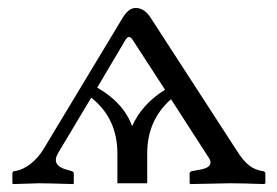

<svg xmlns="http://www.w3.org/2000/svg" viewBox="-20 -462 698 484"><path d="M295.9 -360.8 225.1 -241.2Q292 -202.6 313 -144Q337.9 -199.7 396 -235.8L314.9 -360.8Q305.2 -376.5 295.9 -360.8ZM351.1 0H275.9V-75.2Q275.9 -163.6 210 -215.8L127 -77.1Q106.9 -43.9 151.9 -33.2L160.2 -30.8Q166 -28.8 166 -24.9V0L165 2Q98.1 0 79.1 0L13.2 2L11.2 0V-24.9Q11.2 -27.3 12.9 -29.1Q14.6 -30.8 17.1 -30.8Q36.6 -33.2 56.6 -48.6Q76.7 -64 90.8 -87.9L289.1 -417Q304.2 -441.9 321.8 -441.9Q344.2 -441.9 359.9 -417L577.1 -82Q593.3 -56.2 608.4 -44.7Q623.5 -33.2 642.1 -30.8Q648.9 -29.8 648.9 -24.9V0L646 2Q589.8 0 560.1 0L460 2L458 0V-24.9Q458 -29.3 464.8 -30.8L478 -33.2Q502 -36.6 508.1 -44.9Q514.2 -53.2 505.9 -64.9L411.1 -211.9Q351.1 -159.2 351.1 -75.2Z"/></svg>

Font: Common Serif News
Style: Regular
Weight: 450
Designer: Philipp H. Poll, Khaled Hosny
Foundry: Stefan Peev, Context Ltd.
Version: Version 1.026